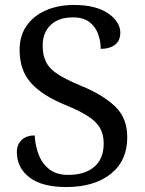

<svg xmlns="http://www.w3.org/2000/svg" viewBox="-20 -744 584 774"><path d="M247 10Q149 10 98.5 -29Q48 -68 48 -131Q48 -161 67 -179.5Q86 -198 120 -198Q122 -157 136 -120.5Q150 -84 179 -61.5Q208 -39 255 -39Q322 -39 360 -71.5Q398 -104 398 -165Q398 -202 383.5 -227.5Q369 -253 335.5 -275Q302 -297 243 -321Q150 -359 104.5 -410Q59 -461 59 -543Q59 -600 87.5 -640.5Q116 -681 165.5 -702.5Q215 -724 278 -724Q367 -724 416 -690Q465 -656 465 -612Q465 -580 443.5 -563.5Q422 -547 386 -547Q386 -578 375.5 -607Q365 -636 340.5 -655Q316 -674 274 -674Q216 -674 184 -643Q152 -612 152 -560Q152 -520 166.5 -492.5Q181 -465 215 -443.5Q249 -422 307 -398Q395 -362 444 -315Q493 -268 493 -191Q493 -96 426.5 -43Q360 10 247 10Z"/></svg>

Font: Noto Serif Old Uyghur
Style: Regular
Weight: 400
Designer: Lewis McGuffie
Foundry: Google LLC
Version: Version 1.003; ttfautohint (v1.8.4.7-5d5b)